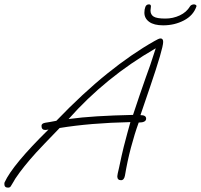

<svg xmlns="http://www.w3.org/2000/svg" viewBox="-75 -800 920 879"><path d="M-38 59Q-55 59 -55 43Q-55 37 -54 35Q-17 -46 147 -207Q142 -206 138 -205.5Q134 -205 132 -205Q115 -205 115 -224Q115 -235 132 -238Q142 -240 153.5 -241.5Q165 -243 183 -247Q304 -373 416.5 -463.5Q529 -554 632 -612Q641 -617 648 -620.5Q655 -624 660 -624Q672 -624 672 -608Q672 -578 612 -402L568 -273Q594 -273 594 -257Q594 -239 560 -239Q541 -187 524.5 -124.5Q508 -62 497 4Q493 25 479 25Q462 25 462 7Q462 4 464 -6Q466 -16 470 -32Q482 -90 491.5 -128Q501 -166 508.5 -192.5Q516 -219 522 -241Q338 -237 198 -214Q158 -173 131 -144.5Q104 -116 91 -102Q31 -36 -5 18Q-8 23 -12.5 31Q-17 39 -24 50Q-28 59 -38 59ZM239 -255Q297 -263 370 -267.5Q443 -272 534 -274Q549 -320 564 -363.5Q579 -407 593 -447Q610 -491 638 -579Q522 -512 422.5 -431Q323 -350 239 -255ZM672 -684Q630 -684 608 -700Q586 -716 586 -742Q586 -757 590.5 -768.5Q595 -780 607 -780Q616 -780 616 -771Q616 -766 615 -761.5Q614 -757 614 -752Q614 -733 628.5 -724Q643 -715 682 -715Q717 -715 748 -729.5Q779 -744 795 -771Q798 -776 803.5 -778Q809 -780 813 -780Q818 -780 822 -777Q826 -774 824 -770Q810 -729 767 -706.5Q724 -684 672 -684Z"/></svg>

Font: Oooh Baby
Style: Regular
Weight: 400
Designer: Robert E. Leuschke
Foundry: Robert E. Leuschke
Version: Version 1.011; ttfautohint (v1.8.3)